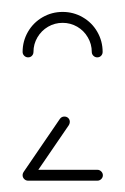

<svg xmlns="http://www.w3.org/2000/svg" viewBox="-20 -687 213 327"><path d="M18.5 -388.5Q18.5 -392.6 21.3 -395.2Q24.1 -397.8 27.8 -397.8H145.9Q149.6 -397.8 152.4 -395Q155.2 -392.2 155.2 -388.5Q155.2 -384.8 152.4 -382Q149.6 -379.3 145.9 -379.3H27.8Q24.1 -379.3 21.3 -382Q18.5 -384.8 18.5 -388.5ZM28.1 -380Q24.4 -380 21.7 -382.8Q18.9 -385.6 18.9 -389.3Q18.9 -392.6 20.4 -394.4L81.9 -484.4Q84.8 -488.5 89.6 -488.5Q93.7 -488.5 96.3 -485.9Q98.9 -483.3 98.9 -479.3Q98.9 -477 97.4 -474.1L35.6 -383.7Q33 -380 28.1 -380ZM27.8 -589.3Q24.1 -589.3 21.3 -592Q18.5 -594.8 18.5 -598.5Q18.5 -617 27.6 -632.8Q36.7 -648.5 52.4 -657.6Q68.1 -666.7 86.7 -666.7Q105.2 -666.7 120.9 -657.6Q136.7 -648.5 145.7 -632.8Q154.8 -617 154.8 -598.5Q154.8 -594.8 152.2 -592Q149.6 -589.3 145.6 -589.3Q141.9 -589.3 139.1 -592Q136.3 -594.8 136.3 -598.5Q136.3 -611.9 129.6 -623.3Q123 -634.8 111.5 -641.5Q100 -648.1 86.7 -648.1Q73.3 -648.1 61.9 -641.5Q50.4 -634.8 43.7 -623.3Q37 -611.9 37 -598.5Q37 -594.8 34.4 -592Q31.9 -589.3 27.8 -589.3Z"/></svg>

Font: 26F Galaxy Sans Hairline
Style: Regular
Weight: 50
Designer: C₂₉H₂₅N₃O₅
Version: Version 1.100